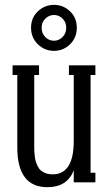

<svg xmlns="http://www.w3.org/2000/svg" viewBox="-20 -757 453 797"><path d="M108.9 -642.1Q108.9 -683.1 137.2 -710Q165.5 -736.8 204.1 -736.8Q242.7 -736.8 270.8 -710Q298.8 -683.1 298.8 -642.1Q298.8 -600.6 270.8 -573.2Q242.7 -545.9 204.1 -545.9Q165.5 -545.9 137.2 -573.2Q108.9 -600.6 108.9 -642.1ZM152.8 -642.1Q152.8 -618.7 168 -603.3Q183.1 -587.9 204.1 -587.9Q224.6 -587.9 239.7 -603.3Q254.9 -618.7 254.9 -642.1Q254.9 -664.6 239.7 -679.7Q224.6 -694.8 204.1 -694.8Q183.6 -694.8 168.2 -679.7Q152.8 -664.6 152.8 -642.1ZM376 -485.8V-445.8H356V-40H376V0H286.1V-49.8Q258.8 20 176.8 20Q51.8 20 51.8 -145V-445.8H32.2V-485.8H142.1V-445.8H122.1V-153.8Q122.1 -140.6 122.3 -133.1Q122.6 -125.5 124 -111.1Q125.5 -96.7 128.2 -87.6Q130.9 -78.6 136.5 -67.1Q142.1 -55.7 149.9 -49.1Q157.7 -42.5 170.2 -37.8Q182.6 -33.2 198.2 -33.2Q286.1 -33.2 286.1 -171.9V-445.8H266.1V-485.8Z"/></svg>

Font: Margherita
Style: Regular
Weight: 400
Designer: James Puckett
Foundry: Dunwich Type Founders
Version: Version 1.008;hotconv 1.0.109;makeotfexe 2.5.65596